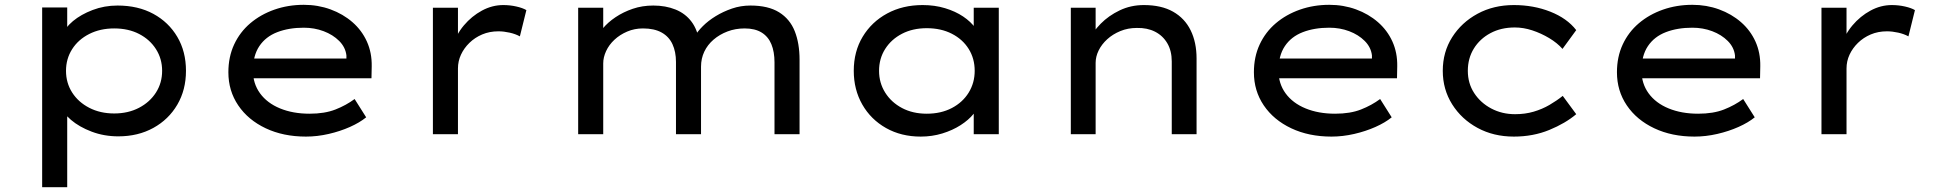

<svg xmlns="http://www.w3.org/2000/svg" viewBox="-20 -557 8041 797"><path d="M155 220V-526H259V-405L243 -414Q250 -442 283 -469.5Q316 -497 364.5 -515.5Q413 -534 468 -534Q553 -534 616.5 -499.5Q680 -465 716 -404Q752 -343 752 -263Q752 -184 716 -122.5Q680 -61 616.5 -26Q553 9 471 9Q412 9 360.5 -10.5Q309 -30 274.5 -59.5Q240 -89 233 -117L259 -131V220ZM454 -86Q512 -86 557 -109.5Q602 -133 627.5 -173Q653 -213 653 -263Q653 -313 627.5 -353Q602 -393 557.5 -416Q513 -439 454 -439Q396 -439 350.5 -416Q305 -393 279.5 -353Q254 -313 254 -263Q254 -213 279.5 -173Q305 -133 350.5 -109.5Q396 -86 454 -86Z M1250 10Q1156 10 1083 -24.5Q1010 -59 969 -119.5Q928 -180 928 -257Q928 -321 952 -372.5Q976 -424 1019 -460.5Q1062 -497 1119 -517Q1176 -537 1241 -537Q1300 -537 1352 -518Q1404 -499 1443 -465Q1482 -431 1503 -384.5Q1524 -338 1523 -282L1522 -232H1015L992 -314H1433L1418 -303V-327Q1414 -361 1388 -387Q1362 -413 1323.5 -427.5Q1285 -442 1241 -442Q1179 -442 1131 -423.5Q1083 -405 1056.5 -365.5Q1030 -326 1030 -264Q1030 -210 1059.5 -169.5Q1089 -129 1142.5 -107Q1196 -85 1265 -85Q1328 -85 1372.5 -102.5Q1417 -120 1452 -146L1500 -70Q1473 -48 1432.5 -30Q1392 -12 1344.5 -1Q1297 10 1250 10Z M1777 0V-525H1881V-345L1860 -366Q1873 -413 1905.5 -451.5Q1938 -490 1980.5 -513Q2023 -536 2069 -536Q2097 -536 2123.5 -530Q2150 -524 2165 -515L2138 -406Q2120 -416 2095.5 -421.5Q2071 -427 2049 -427Q2012 -427 1981.5 -414Q1951 -401 1928.5 -379Q1906 -357 1893.5 -330Q1881 -303 1881 -273V0Z M2380 0V-525H2484V-391L2454 -390Q2462 -414 2482.5 -439Q2503 -464 2535 -485.5Q2567 -507 2606.5 -520.5Q2646 -534 2692 -534Q2743 -534 2784 -517.5Q2825 -501 2850.5 -467Q2876 -433 2883 -382L2856 -388L2863 -405Q2875 -426 2897.5 -448.5Q2920 -471 2951 -490Q2982 -509 3018.5 -521.5Q3055 -534 3095 -534Q3169 -534 3214 -506Q3259 -478 3279 -427.5Q3299 -377 3299 -309V0H3195V-298Q3195 -342 3182 -373.5Q3169 -405 3141.5 -422Q3114 -439 3071 -439Q3033 -439 3000 -426.5Q2967 -414 2942 -392.5Q2917 -371 2903.5 -342.5Q2890 -314 2890 -280V0H2786V-300Q2786 -342 2771.5 -373.5Q2757 -405 2726.5 -422Q2696 -439 2649 -439Q2614 -439 2583.5 -426Q2553 -413 2530.5 -392Q2508 -371 2496 -345Q2484 -319 2484 -294V0Z M3802 10Q3721 10 3658 -25.5Q3595 -61 3559.5 -123Q3524 -185 3524 -263Q3524 -343 3561 -404.5Q3598 -466 3662.5 -501Q3727 -536 3810 -536Q3860 -536 3903 -523Q3946 -510 3978 -488.5Q4010 -467 4029 -440.5Q4048 -414 4049 -387L4022 -389V-525H4126V0H4022V-136L4044 -135Q4042 -110 4021.5 -84.5Q4001 -59 3967.5 -37.5Q3934 -16 3891.5 -3Q3849 10 3802 10ZM3827 -85Q3886 -85 3931 -108.5Q3976 -132 4001 -172.5Q4026 -213 4026 -263Q4026 -314 4001 -354Q3976 -394 3931 -417Q3886 -440 3827 -440Q3769 -440 3724.5 -417Q3680 -394 3654.5 -354Q3629 -314 3629 -263Q3629 -213 3654.5 -172.5Q3680 -132 3724.5 -108.5Q3769 -85 3827 -85Z M4425 0V-525H4528V-395L4499 -388Q4516 -425 4549 -458.5Q4582 -492 4628 -514Q4674 -536 4728 -536Q4801 -536 4849.5 -508.5Q4898 -481 4922.5 -431Q4947 -381 4947 -314V0H4844V-302Q4844 -346 4825.5 -377.5Q4807 -409 4774.5 -425.5Q4742 -442 4699 -441Q4662 -441 4630.5 -428Q4599 -415 4576 -394Q4553 -373 4540.5 -347.5Q4528 -322 4528 -296V0H4477Q4457 0 4444 0Q4431 0 4425 0Z M5507 10Q5413 10 5340 -24.5Q5267 -59 5226 -119.5Q5185 -180 5185 -257Q5185 -321 5209 -372.5Q5233 -424 5276 -460.5Q5319 -497 5376 -517Q5433 -537 5498 -537Q5557 -537 5609 -518Q5661 -499 5700 -465Q5739 -431 5760 -384.5Q5781 -338 5780 -282L5779 -232H5272L5249 -314H5690L5675 -303V-327Q5671 -361 5645 -387Q5619 -413 5580.5 -427.5Q5542 -442 5498 -442Q5436 -442 5388 -423.5Q5340 -405 5313.5 -365.5Q5287 -326 5287 -264Q5287 -210 5316.5 -169.5Q5346 -129 5399.5 -107Q5453 -85 5522 -85Q5585 -85 5629.5 -102.5Q5674 -120 5709 -146L5757 -70Q5730 -48 5689.5 -30Q5649 -12 5601.5 -1Q5554 10 5507 10Z M6264 10Q6180 10 6113.5 -26Q6047 -62 6008 -124Q5969 -186 5969 -263Q5969 -341 6008 -402.5Q6047 -464 6113.5 -500Q6180 -536 6264 -536Q6346 -536 6415.5 -508.5Q6485 -481 6523 -432L6466 -354Q6444 -379 6410.5 -399Q6377 -419 6340.5 -431Q6304 -443 6268 -443Q6211 -443 6167 -419.5Q6123 -396 6098 -355.5Q6073 -315 6073 -263Q6073 -211 6099.5 -170.5Q6126 -130 6170.5 -106.5Q6215 -83 6269 -83Q6311 -83 6346.5 -93.5Q6382 -104 6412 -121.5Q6442 -139 6467 -159L6523 -83Q6478 -45 6411 -17.5Q6344 10 6264 10Z M7014 10Q6920 10 6847 -24.5Q6774 -59 6733 -119.5Q6692 -180 6692 -257Q6692 -321 6716 -372.5Q6740 -424 6783 -460.5Q6826 -497 6883 -517Q6940 -537 7005 -537Q7064 -537 7116 -518Q7168 -499 7207 -465Q7246 -431 7267 -384.5Q7288 -338 7287 -282L7286 -232H6779L6756 -314H7197L7182 -303V-327Q7178 -361 7152 -387Q7126 -413 7087.5 -427.5Q7049 -442 7005 -442Q6943 -442 6895 -423.5Q6847 -405 6820.5 -365.5Q6794 -326 6794 -264Q6794 -210 6823.5 -169.5Q6853 -129 6906.5 -107Q6960 -85 7029 -85Q7092 -85 7136.5 -102.5Q7181 -120 7216 -146L7264 -70Q7237 -48 7196.5 -30Q7156 -12 7108.5 -1Q7061 10 7014 10Z M7541 0V-525H7645V-345L7624 -366Q7637 -413 7669.5 -451.5Q7702 -490 7744.5 -513Q7787 -536 7833 -536Q7861 -536 7887.5 -530Q7914 -524 7929 -515L7902 -406Q7884 -416 7859.5 -421.5Q7835 -427 7813 -427Q7776 -427 7745.5 -414Q7715 -401 7692.5 -379Q7670 -357 7657.5 -330Q7645 -303 7645 -273V0Z"/></svg>

Font: Lexend Giga
Style: Regular
Weight: 400
Designer: Bonnie Shaver-Troup, Thomas Jockin
Foundry: Lexend
Version: Version 1.007